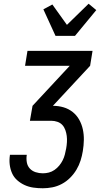

<svg xmlns="http://www.w3.org/2000/svg" viewBox="-20 -1007 540 1027"><path d="M209 0Q183 0 158.5 -3.5Q134 -7 112 -17Q90 -27 72 -43Q54 -59 44.5 -80.5Q35 -102 32 -126.5Q29 -151 33 -177V-179H123V-177Q120 -158 123.5 -138.5Q127 -119 139.5 -105.5Q152 -92 170.5 -86Q189 -80 209 -80Q225 -80 241 -84Q257 -88 271.5 -98Q286 -108 297 -121.5Q308 -135 315.5 -150Q323 -165 327 -181Q331 -197 334 -213Q337 -230 338 -247Q339 -264 337 -280Q335 -296 329.5 -311.5Q324 -327 313.5 -338.5Q303 -350 287 -355.5Q271 -361 254 -361H140L154 -441L353 -655H114L127 -735H475L462 -655L263 -441Q293 -441 320 -433Q347 -425 368.5 -408Q390 -391 403.5 -367Q417 -343 423 -315.5Q429 -288 428.5 -258.5Q428 -229 423 -199Q419 -174 411 -148.5Q403 -123 389 -99.5Q375 -76 355 -56Q335 -36 310.5 -23Q286 -10 260 -5Q234 0 209 0ZM277 -815 212 -957 260 -983 338 -874 454 -987 495 -953 381 -815Z"/></svg>

Font: Iosevka SS18 Medium
Style: Italic
Weight: 500
Italic angle: -9°
Monospace: yes
Designer: Belleve Invis
Foundry: Belleve Invis
Version: Version 25.1.1; ttfautohint (v1.8.4)